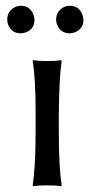

<svg xmlns="http://www.w3.org/2000/svg" viewBox="-20 -640 317 663"><path d="M103 -250Q103 -369.1 92.8 -429.2L95.2 -432.1Q113.3 -429.2 143.1 -429.2Q172.9 -429.2 190.9 -432.1L192.9 -429.2Q184.6 -375 183.1 -250V-179.2Q183.1 -63 192.9 0L190.9 2.9Q172.9 0 143.1 0Q113.3 0 95.2 2.9L92.8 0Q102.5 -61 103 -179.2ZM4.9 -571.8Q4.9 -602.1 32.2 -615.7Q42 -620.1 51.8 -620.1Q81.5 -620.1 94.7 -591.8Q98.6 -581.5 99.1 -571.8Q99.1 -541 70.8 -528.8Q61.5 -525.4 51.8 -524.9Q21 -524.9 8.8 -553.2Q4.9 -562.5 4.9 -571.8ZM173.8 -571.8Q173.8 -602.1 201.2 -615.7Q210.9 -620.1 221.2 -620.1Q251 -620.1 263.7 -591.8Q267.6 -581.5 268.1 -571.8Q268.1 -541 239.7 -528.8Q230.5 -525.4 221.2 -524.9Q190.4 -524.9 177.7 -553.2Q173.8 -562.5 173.8 -571.8Z"/></svg>

Font: Linux Biolinum O
Style: Regular
Weight: 400
Designer: Philipp H. Poll
Foundry: Philipp H. Poll
Version: Version 1.0.4